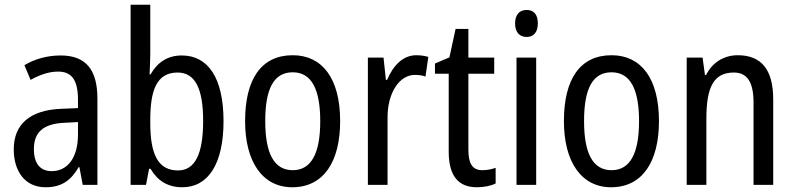

<svg xmlns="http://www.w3.org/2000/svg" viewBox="-20 -780 3351 810"><path d="M236 -546C179 -546 126 -531 83 -505L109 -443C149 -465 187 -478 225 -478C282 -478 309 -443 309 -359V-324L239 -321C107 -316 38 -256 38 -150C38 -58 85 10 172 10C239 10 279 -18 312 -75H315L329 0H391V-363C391 -483 345 -546 236 -546ZM252 -262 309 -265V-213C309 -113 264 -58 198 -58C152 -58 123 -87 123 -151C123 -220 160 -258 252 -262Z M614 -553V-760H531V0H596L609 -68H615C645 -17 688 10 749 10C858 10 923 -88 923 -269C923 -451 858 -546 747 -546C687 -546 644 -517 615 -466H611C612 -493 614 -524 614 -553ZM729 -474C804 -474 837 -405 837 -270C837 -129 802 -61 731 -61C648 -61 614 -127 614 -260V-275C614 -395 639 -474 729 -474Z M1415 -269C1415 -450 1339 -547 1215 -547C1082 -547 1014 -446 1014 -269C1014 -98 1087 10 1213 10C1346 10 1415 -99 1415 -269ZM1099 -269C1099 -404 1134 -475 1215 -475C1294 -475 1331 -404 1331 -269C1331 -134 1294 -62 1215 -62C1135 -62 1099 -135 1099 -269Z M1736 -547C1680 -547 1639 -504 1613 -443H1608L1598 -537H1532V0H1615V-282C1614 -388 1665 -464 1730 -464C1746 -464 1762 -462 1775 -457L1787 -540C1770 -545 1752 -547 1736 -547Z M2015 -62C1973 -62 1956 -90 1956 -148V-469H2065V-537H1956V-658H1902L1876 -538L1815 -512V-469H1873V-140C1873 -34 1917 10 1992 10C2022 10 2051 4 2071 -6V-72C2055 -66 2034 -62 2015 -62Z M2202 -738C2172 -738 2153 -719 2153 -681C2153 -644 2172 -624 2202 -624C2231 -624 2249 -644 2249 -681C2249 -719 2232 -738 2202 -738ZM2242 -537H2159V0H2242Z M2760 -269C2760 -450 2684 -547 2560 -547C2427 -547 2359 -446 2359 -269C2359 -98 2432 10 2558 10C2691 10 2760 -99 2760 -269ZM2444 -269C2444 -404 2479 -475 2560 -475C2639 -475 2676 -404 2676 -269C2676 -134 2639 -62 2560 -62C2480 -62 2444 -135 2444 -269Z M3092 -547C3036 -547 2986 -518 2959 -464H2954L2944 -537H2877V0H2960V-279C2960 -413 2991 -474 3076 -474C3134 -474 3159 -431 3159 -347V0H3242V-360C3242 -488 3191 -547 3092 -547Z"/></svg>

Font: Noto Sans Sinhala UI Condensed
Style: Regular
Weight: 400
Width: 3
Designer: Jelle Bosma - Monotype Design Team
Foundry: Monotype Imaging Inc.
Version: Version 2.006